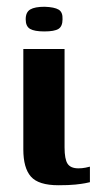

<svg xmlns="http://www.w3.org/2000/svg" viewBox="-20 -544 294 568"><path d="M153 4Q94 4 71.5 -21.5Q49 -47 49 -102V-399H171V-108Q171 -73 180 -59.5Q189 -46 212 -46Q223 -46 233 -48Q243 -50 246 -51V-5Q242 -4 232 -2Q222 0 203 2Q184 4 153 4ZM111 -451Q82 -451 69 -458.5Q56 -466 56 -487Q56 -508 69.5 -516Q83 -524 112 -524Q141 -523 153.5 -515.5Q166 -508 165 -487Q165 -466 153 -458.5Q141 -451 111 -451Z"/></svg>

Font: Genos Thin SemiBold
Style: Regular
Weight: 600
Version: Version 1.010